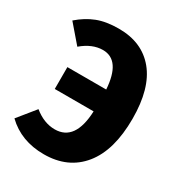

<svg xmlns="http://www.w3.org/2000/svg" viewBox="-174 -827 890 959"><g transform="rotate(30 271.5 -347.5)"><path d="M233 -713Q367 -713 441.5 -622.5Q516 -532 516 -357Q516 -175 437.5 -78.5Q359 18 220 18Q89 18 4 -64L85 -164Q143 -117 205 -117Q322 -117 329 -292H105V-418H329Q318 -581 217 -581Q156 -581 97 -531L10 -632Q57 -673 108.5 -693Q160 -713 233 -713Z"/></g></svg>

Font: FiraGO ExtraBold
Style: Regular
Weight: 800
Designer: bBox Type
Foundry: bBox Type GmbH
Version: Version 1.001;PS 001.001;hotconv 1.0.88;makeotf.lib2.5.64775